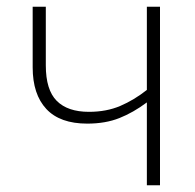

<svg xmlns="http://www.w3.org/2000/svg" viewBox="-20 -550 579 570"><path d="M116 -530V-356Q116 -283 148.5 -250.5Q181 -218 244 -218Q296 -218 337 -235.5Q378 -253 416 -283V-530H455V0H416V-246Q376 -216 334.5 -199.5Q293 -183 239 -183Q158 -183 117.5 -226.5Q77 -270 77 -350V-530Z"/></svg>

Font: Noto Sans Disp ExtLt
Style: Regular
Weight: 200
Designer: Monotype Design Team
Foundry: Monotype Imaging Inc.
Version: Version 2.000;GOOG;noto-source:20170915:90ef993387c0